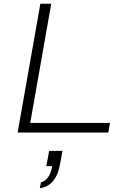

<svg xmlns="http://www.w3.org/2000/svg" viewBox="-20 -706 685 1023"><path d="M74 0 195 -686H253L141 -51H566L557 0ZM192 297 198 266Q221 260 236.5 238Q252 216 258 179H227L242 98H313L300 168Q293 207 279 234Q265 261 244 276.5Q223 292 192 297Z"/></svg>

Font: Archivo Expanded Thin
Style: Italic
Weight: 250
Width: 7
Italic angle: -10°
Designer: Hector Gatti
Foundry: Omnibus-Type
Version: Version 2.001